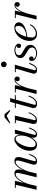

<svg xmlns="http://www.w3.org/2000/svg" viewBox="1612 -2407 805 4069"><g transform="rotate(-90 2014.5 -372.5)"><path d="M632.5 10Q593 10 576 -7.8Q559 -25.5 559 -54Q559 -65 561.2 -74.8Q563.5 -84.5 565.5 -92L628.5 -308Q647.5 -373 647 -408Q646.5 -443 615.5 -443Q586.5 -443 555.5 -416.5Q524.5 -390 495.2 -345.5Q466 -301 442.5 -245.8Q419 -190.5 404.5 -133H390Q404.5 -190 428.2 -249.2Q452 -308.5 483.5 -358.5Q515 -408.5 552.8 -439Q590.5 -469.5 632 -469.5Q677 -469.5 698 -448.8Q719 -428 721 -394Q723 -360 711.5 -319.5L634.5 -53Q633 -48.5 632.2 -43.5Q631.5 -38.5 631.5 -34Q631.5 -26 636.8 -20.8Q642 -15.5 651.5 -15.5Q673 -15.5 692.2 -30Q711.5 -44.5 730.2 -76.2Q749 -108 769 -159.5L788 -153Q766.5 -95.5 744.8 -59.5Q723 -23.5 696.2 -6.8Q669.5 10 632.5 10ZM27.5 0 132.5 -440.5H67.5V-460H217.5L107.5 0ZM292.5 0 367.5 -308Q383.5 -374 384.5 -408.5Q385.5 -443 354.5 -443Q325.5 -443 293.8 -416.5Q262 -390 232 -345.5Q202 -301 177.8 -245.8Q153.5 -190.5 139 -133H124.5Q139 -190 163.8 -249.2Q188.5 -308.5 221.2 -358.5Q254 -408.5 293 -439Q332 -469.5 374.5 -469.5Q415.5 -469.5 435.2 -448.8Q455 -428 457.8 -394Q460.5 -360 450.5 -319.5L372 0Z M980.5 10Q915.5 10 884.8 -33.8Q854 -77.5 854 -152.5Q854 -210 875.8 -266.2Q897.5 -322.5 933.5 -368.5Q969.5 -414.5 1012.2 -442.2Q1055 -470 1097.5 -470Q1134.5 -470 1155.2 -450Q1176 -430 1184.5 -397Q1193 -364 1193 -325.5Q1193 -291 1185.8 -252.8Q1178.5 -214.5 1164.8 -177Q1151 -139.5 1132 -105.8Q1113 -72 1089.2 -46Q1065.5 -20 1038.2 -5Q1011 10 980.5 10ZM995.5 -19Q1023.5 -19 1050 -37.8Q1076.5 -56.5 1099.5 -88.2Q1122.5 -120 1140 -159.5Q1157.5 -199 1167.2 -241.5Q1177 -284 1177 -324Q1177 -360.5 1170 -387.2Q1163 -414 1148 -429Q1133 -444 1108.5 -444Q1082.5 -444 1057 -422.5Q1031.5 -401 1008.5 -365.5Q985.5 -330 968 -286.8Q950.5 -243.5 940.2 -198.8Q930 -154 930 -115Q930 -67.5 947.5 -43.2Q965 -19 995.5 -19ZM1198 10Q1163 10 1146.5 -9Q1130 -28 1130 -58Q1130 -66.5 1130.5 -73.2Q1131 -80 1132 -85L1146.5 -165.5L1172 -243L1186.5 -334L1217 -460H1301.5L1193 -52Q1191 -44 1191 -36Q1191 -27 1195.5 -21Q1200 -15 1211.5 -15Q1233.5 -15 1252.5 -30Q1271.5 -45 1290 -76.8Q1308.5 -108.5 1328.5 -159.5L1347.5 -153Q1326 -95.5 1304.2 -59.5Q1282.5 -23.5 1257 -6.8Q1231.5 10 1198 10Z M1496 10Q1459 10 1440.8 -7.8Q1422.5 -25.5 1422.5 -63Q1422.5 -67 1422.8 -73.8Q1423 -80.5 1424.5 -85L1504.5 -440.5H1438V-460H1599.5L1505 -54.5Q1504 -50 1503.5 -45.2Q1503 -40.5 1503 -36.5Q1503 -28.5 1507.2 -23Q1511.5 -17.5 1521 -17.5Q1546 -17.5 1570.8 -38.8Q1595.5 -60 1616.8 -94.5Q1638 -129 1652.5 -169L1671.5 -163Q1643 -88 1600.5 -39Q1558 10 1496 10ZM1443 -558 1432 -569.5 1564 -679.5H1629L1717.5 -569.5L1705 -556.5L1594.5 -634.5Z M1847.5 10Q1816.5 10 1797 0.2Q1777.5 -9.5 1768.2 -25.2Q1759 -41 1759 -58Q1759 -66 1761.5 -80.5Q1764 -95 1768 -110L1890 -560H1970L1832 -59Q1830.5 -53.5 1829 -47Q1827.5 -40.5 1827.5 -33.5Q1827.5 -15 1858.5 -15Q1879.5 -15 1899.5 -25Q1919.5 -35 1938.2 -54.5Q1957 -74 1974 -102.8Q1991 -131.5 2006.5 -169L2025.5 -163Q2004 -108 1977.8 -69.2Q1951.5 -30.5 1919.2 -10.2Q1887 10 1847.5 10ZM1762.5 -440V-460H2032.5V-440Z M2057.5 0 2167 -440.5H2090.5V-460H2246.5L2136.5 0ZM2161 -152.5Q2170 -193 2184 -237Q2198 -281 2216.5 -322.2Q2235 -363.5 2257.8 -396.8Q2280.5 -430 2306.8 -449.8Q2333 -469.5 2362 -469.5Q2392.5 -469.5 2409.8 -452.8Q2427 -436 2427 -411.5Q2427 -388.5 2414 -372.5Q2401 -356.5 2378 -356.5Q2356.5 -356.5 2342.2 -369.5Q2328 -382.5 2328 -403.5Q2328 -423.5 2341.5 -437.5Q2355 -451.5 2378.5 -451.5Q2399.5 -451.5 2412.8 -440.8Q2426 -430 2426 -411.5H2406.5Q2406.5 -427.5 2395.2 -439Q2384 -450.5 2363 -450.5Q2335.5 -450.5 2311 -431.2Q2286.5 -412 2265.2 -379.8Q2244 -347.5 2226.2 -308.2Q2208.5 -269 2195 -228.5Q2181.5 -188 2172.5 -152.5Z M2563 10Q2524 10 2505.8 -7.2Q2487.5 -24.5 2487.5 -53Q2487.5 -60.5 2488.8 -68.8Q2490 -77 2492 -85L2594 -440.5H2521V-460H2677.5L2562.5 -52Q2561.5 -48 2561 -43.8Q2560.5 -39.5 2560.5 -36Q2560.5 -27.5 2564.8 -21.2Q2569 -15 2580.5 -15Q2603 -15 2622 -29.8Q2641 -44.5 2659.2 -76.5Q2677.5 -108.5 2698 -159.5L2717 -153Q2695.5 -95.5 2673.8 -59.5Q2652 -23.5 2625.8 -6.8Q2599.5 10 2563 10ZM2684 -634.5Q2667.5 -634.5 2654 -642.8Q2640.5 -651 2632.5 -664.8Q2624.5 -678.5 2624.5 -695Q2624.5 -711.5 2632.5 -725.2Q2640.5 -739 2654 -747Q2667.5 -755 2684 -755Q2700.5 -755 2714.2 -747Q2728 -739 2736.2 -725.2Q2744.5 -711.5 2744.5 -695Q2744.5 -678.5 2736.2 -664.8Q2728 -651 2714.2 -642.8Q2700.5 -634.5 2684 -634.5Z M2922.5 10Q2880.5 10 2842.8 -3.2Q2805 -16.5 2781 -42.2Q2757 -68 2757 -105Q2757 -127 2770.2 -143.2Q2783.5 -159.5 2807 -159.5Q2827.5 -159.5 2840.5 -145.2Q2853.5 -131 2853.5 -109Q2853.5 -86 2839 -74Q2824.5 -62 2805.5 -62Q2792.5 -62 2781.8 -66.5Q2771 -71 2764.5 -80.5Q2758 -90 2758 -105H2785Q2785 -74 2803.2 -52.8Q2821.5 -31.5 2852.8 -20.8Q2884 -10 2922 -10Q2950 -10 2977.8 -19.2Q3005.5 -28.5 3024 -47.5Q3042.5 -66.5 3042.5 -96Q3042.5 -123.5 3026.2 -144Q3010 -164.5 2984.5 -181.2Q2959 -198 2930.2 -213.5Q2901.5 -229 2876 -246.8Q2850.5 -264.5 2834.2 -287.5Q2818 -310.5 2818 -342Q2818 -379 2839.5 -407.8Q2861 -436.5 2899 -452.8Q2937 -469 2986 -469Q3030 -469 3060.8 -455.5Q3091.5 -442 3107.8 -421.5Q3124 -401 3124 -380Q3124 -353 3110.2 -340.8Q3096.5 -328.5 3079 -328.5Q3060.5 -328.5 3046.2 -340.2Q3032 -352 3032 -376.5Q3032 -395 3045.2 -409.2Q3058.5 -423.5 3079 -423.5Q3095 -423.5 3109 -411.2Q3123 -399 3123 -380H3099.5Q3099.5 -398 3085.8 -413.8Q3072 -429.5 3046.5 -439.2Q3021 -449 2986 -449Q2960.5 -449 2936 -441.2Q2911.5 -433.5 2895.5 -417.2Q2879.5 -401 2879.5 -375.5Q2879.5 -350.5 2895.2 -332.5Q2911 -314.5 2936 -299.8Q2961 -285 2989.2 -270Q3017.5 -255 3042.5 -236.5Q3067.5 -218 3083.2 -193Q3099 -168 3099 -132Q3099 -87.5 3073 -55.8Q3047 -24 3006.5 -7Q2966 10 2922.5 10Z M3329.5 10Q3281.5 10 3248.5 -10.2Q3215.5 -30.5 3198.5 -66.5Q3181.5 -102.5 3181.5 -150Q3181.5 -207.5 3202.5 -264.2Q3223.5 -321 3261.5 -367.5Q3299.5 -414 3350.8 -442Q3402 -470 3462 -470Q3516 -470 3545.8 -443.2Q3575.5 -416.5 3575.5 -377Q3575.5 -336 3547.5 -303.8Q3519.5 -271.5 3473 -248.8Q3426.5 -226 3370 -212.8Q3313.5 -199.5 3256.5 -196V-213Q3299.5 -216.5 3336.8 -224.5Q3374 -232.5 3404.2 -246.5Q3434.5 -260.5 3456.2 -281Q3478 -301.5 3489.8 -328.8Q3501.5 -356 3501.5 -391Q3501.5 -414.5 3490.8 -432.2Q3480 -450 3455 -450Q3426.5 -450 3400.8 -434Q3375 -418 3352.8 -390.2Q3330.5 -362.5 3312.5 -327.5Q3294.5 -292.5 3281.8 -253.8Q3269 -215 3262.2 -176.8Q3255.5 -138.5 3255.5 -105Q3255.5 -55 3278.8 -35.2Q3302 -15.5 3337 -15.5Q3376.5 -15.5 3410 -31.2Q3443.5 -47 3470.5 -75Q3497.5 -103 3518 -139.5L3535.5 -129Q3516 -91 3486.2 -59.5Q3456.5 -28 3417.2 -9Q3378 10 3329.5 10Z M3635.5 0 3745 -440.5H3668.5V-460H3824.5L3714.5 0ZM3739 -152.5Q3748 -193 3762 -237Q3776 -281 3794.5 -322.2Q3813 -363.5 3835.8 -396.8Q3858.5 -430 3884.8 -449.8Q3911 -469.5 3940 -469.5Q3970.5 -469.5 3987.8 -452.8Q4005 -436 4005 -411.5Q4005 -388.5 3992 -372.5Q3979 -356.5 3956 -356.5Q3934.5 -356.5 3920.2 -369.5Q3906 -382.5 3906 -403.5Q3906 -423.5 3919.5 -437.5Q3933 -451.5 3956.5 -451.5Q3977.5 -451.5 3990.8 -440.8Q4004 -430 4004 -411.5H3984.5Q3984.5 -427.5 3973.2 -439Q3962 -450.5 3941 -450.5Q3913.5 -450.5 3889 -431.2Q3864.5 -412 3843.2 -379.8Q3822 -347.5 3804.2 -308.2Q3786.5 -269 3773 -228.5Q3759.5 -188 3750.5 -152.5Z"/></g></svg>

Font: Bodoni Moda 11pt
Style: Italic
Weight: 400
Italic angle: -13°
Version: Version 2.004